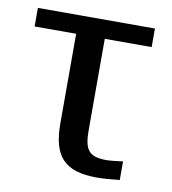

<svg xmlns="http://www.w3.org/2000/svg" viewBox="-63 -539 537 601"><g transform="rotate(10 206.0 -238.5)"><path d="M233 -136V-425H382V-484H10V-425H142V-141C142 -36 180 7 284 7C304 7 328 5 356 2V-57C333 -54 315 -52 304 -52C246 -52 233 -74 233 -136Z"/></g></svg>

Font: Gamestation Text
Style: Bold
Weight: 400
Designer: Jonas Hecksher
Foundry: Jonas Hecksher, Playtypeª, e-types AS
Version: Version 1.003